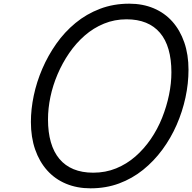

<svg xmlns="http://www.w3.org/2000/svg" viewBox="-20 -1005 1045 1044"><path d="M472 19Q399 19 339 -6Q279 -31 236.5 -78.5Q194 -126 171 -192.5Q148 -259 148 -342Q148 -411 163.5 -485Q179 -559 210 -631Q241 -703 286 -767Q331 -831 390.5 -880Q450 -929 523.5 -957Q597 -985 683 -985Q756 -985 815.5 -960Q875 -935 917 -888Q959 -841 982 -774.5Q1005 -708 1005 -626Q1005 -551 988.5 -474.5Q972 -398 940.5 -326Q909 -254 863 -191.5Q817 -129 758 -81.5Q699 -34 627.5 -7.5Q556 19 472 19ZM487 -66Q554 -66 611.5 -89.5Q669 -113 716 -154Q763 -195 800 -249Q837 -303 861.5 -364.5Q886 -426 899 -489Q912 -552 912 -612Q912 -682 896.5 -736Q881 -790 850 -826.5Q819 -863 773.5 -881.5Q728 -900 668 -900Q603 -900 545.5 -876.5Q488 -853 440.5 -811.5Q393 -770 356 -716Q319 -662 293 -601Q267 -540 254 -477.5Q241 -415 241 -356Q241 -286 256.5 -232Q272 -178 303 -141Q334 -104 380 -85Q426 -66 487 -66Z"/></svg>

Font: Playwrite NO
Style: Regular
Weight: 400
Designer: Veronika Burian, José Scaglione
Foundry: TypeTogether
Version: Version 1.002